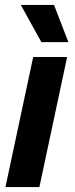

<svg xmlns="http://www.w3.org/2000/svg" viewBox="-20 -755 301 775"><path d="M2 0 114 -525H251L139 0ZM64 -735H198L256 -585H147Z"/></svg>

Font: Radio Canada Condensed
Style: Bold Italic
Weight: 700
Width: 3
Italic angle: -12°
Designer: Charles Daoud, Etienne Aubert Bonn, Alexandre Saumier Demers, Jacques Le Bailly
Foundry: Radio-Canada
Version: Version 2.104; ttfautohint (v1.8.4.7-5d5b);gftools[0.9.28.de